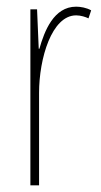

<svg xmlns="http://www.w3.org/2000/svg" viewBox="-20 -555 302 575"><path d="M208 -535C141 -535 113 -462 98 -409H96L91 -527H71V0H97V-277C97 -380 135 -509 208 -509C222 -509 237 -504 245 -500L253 -524C239 -532 221 -535 208 -535Z"/></svg>

Font: Noto Sans Myanmar ExtraCondensed Thin
Style: Regular
Weight: 100
Width: 2
Designer: Monotype Design Team
Foundry: Monotype Imaging Inc.
Version: Version 2.107